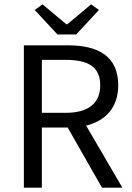

<svg xmlns="http://www.w3.org/2000/svg" viewBox="-20 -865 609 885"><path d="M90 0H173V-277H292L450 0H544L377 -286C467 -308 525 -370 525 -472C525 -608 429 -656 295 -656H90ZM173 -345V-589H283C385 -589 442 -558 442 -472C442 -387 385 -345 283 -345ZM245 -706H331L436 -819L400 -845L290 -753H286L176 -845L140 -819Z"/></svg>

Font: Giro Sans Regular
Style: Regular
Weight: 400
Designer: Paul D. Hunt
Foundry: Adobe Systems Incorporated
Version: Version 1.000;PS 1.0;hotconv 1.0.88;makeotf.lib2.5.647800